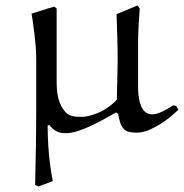

<svg xmlns="http://www.w3.org/2000/svg" viewBox="-20 -486 675 705"><path d="M485 -466 408 -434C410 -377 412 -320 412 -262C412 -241 410 -168 409 -120C394 -104 384 -97 368 -86C340 -68 302 -57 281 -57C261 -57 238 -57 223 -72C193 -102 188 -145 188 -186V-455L179 -462L96 -436C100 -412 113 -327 113 -272V-83C113 9 111 101 109 193L121 199L174 179C161 116 155 41 155 -25L161 -27C178 -7 191 3 223 3C272 3 348 -40 406 -73L414 -68C417 -49 422 -25 435 -12C447 0 466 1 483 1C508 1 531 -9 552 -21C583 -37 610 -60 635 -83L627 -97L616 -99C592 -84 562 -66 539 -66C529 -66 518 -70 511 -77C501 -86 497 -99 493 -111C489 -129 487 -147 487 -165V-332C487 -363 490 -414 493 -455Z"/></svg>

Font: Neo Euler
Style: Euler
Weight: 500
Designer: Hermann Zapf
Version: Version 000.002